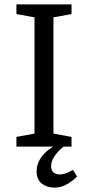

<svg xmlns="http://www.w3.org/2000/svg" viewBox="-20 -668 402 875"><path d="M54.8 0V-44.1L137.2 -59.1V-588.9L54.8 -603.9V-648H306V-603.9L223.6 -588.9V-59.1L306 -44.1V0ZM228 187Q193.5 187 170.2 168.5Q146.9 150 146.9 113Q146.9 81 163.1 56Q179.2 31 203.3 13Q227.4 -5 250.5 -16H291.1Q274.4 -5.2 256.3 11.6Q238.2 28.4 225.6 48.5Q212.9 68.7 212.9 89.2Q212.9 107.1 223.2 117Q233.6 126.9 251.7 126.9Q266.9 126.9 282.9 120.5Q298.8 114.1 312.6 106.1L331.1 136Q317.3 152 288.9 169.5Q260.4 187 228 187Z"/></svg>

Font: Faustina Light
Style: Regular
Weight: 300
Designer: Alfonso Garcia
Foundry: http://www.omnibus-type.com
Version: Version 1.200